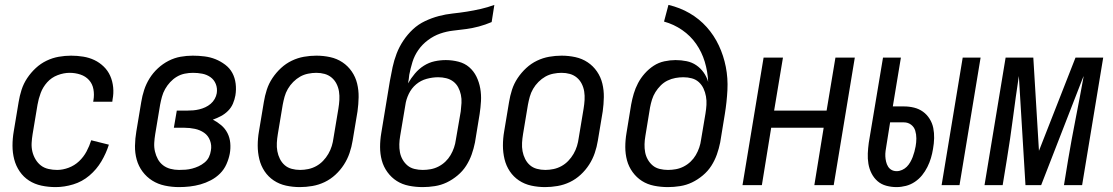

<svg xmlns="http://www.w3.org/2000/svg" viewBox="-20 -755 4540 783"><path d="M207 8Q177 8 149 2Q121 -4 98.5 -18.5Q76 -33 60.5 -55.5Q45 -78 38 -105Q31 -132 31 -161Q31 -190 36 -219L56 -339Q60 -364 68 -389Q76 -414 91 -436.5Q106 -459 126 -477.5Q146 -496 170 -507.5Q194 -519 219.5 -523.5Q245 -528 270 -528Q295 -528 319.5 -524Q344 -520 365 -510Q386 -500 403 -483.5Q420 -467 429.5 -445.5Q439 -424 441.5 -399Q444 -374 439 -349L438 -340H360L361 -346Q365 -369 361 -391Q357 -413 343 -428.5Q329 -444 308 -451Q287 -458 264 -458Q240 -458 215 -448.5Q190 -439 172.5 -419.5Q155 -400 146 -376Q137 -352 133 -328L113 -208Q110 -190 109 -172Q108 -154 112 -137Q116 -120 125 -105Q134 -90 147 -80Q160 -70 177.5 -66Q195 -62 213 -62Q236 -62 260 -71Q284 -80 302.5 -97.5Q321 -115 333 -137.5Q345 -160 352 -183L424 -165Q413 -130 393.5 -97Q374 -64 344.5 -39Q315 -14 278.5 -3Q242 8 207 8Z M710 8Q681 8 652.5 2Q624 -4 601 -18.5Q578 -33 561.5 -55Q545 -77 537.5 -104Q530 -131 530.5 -160.5Q531 -190 536 -219L556 -339Q560 -364 568 -388.5Q576 -413 590 -435.5Q604 -458 624 -476.5Q644 -495 667.5 -507Q691 -519 716 -523.5Q741 -528 766 -528Q790 -528 814 -525Q838 -522 859 -513.5Q880 -505 898.5 -491Q917 -477 927.5 -457.5Q938 -438 941 -414Q944 -390 940 -366Q937 -349 930 -332.5Q923 -316 910 -303Q897 -290 881 -281.5Q865 -273 848 -267Q866 -258 882 -244.5Q898 -231 907.5 -212.5Q917 -194 919 -172Q921 -150 917 -128Q913 -107 903.5 -85.5Q894 -64 877.5 -47.5Q861 -31 840 -20Q819 -9 797.5 -3Q776 3 754 5.5Q732 8 710 8ZM710 -62Q724 -62 737 -63Q750 -64 763.5 -67.5Q777 -71 790 -77Q803 -83 814.5 -92.5Q826 -102 832 -114.5Q838 -127 840 -141Q844 -162 836.5 -182Q829 -202 812.5 -213.5Q796 -225 775 -229.5Q754 -234 732 -234H689L701 -304H744Q756 -304 768 -305Q780 -306 792.5 -309Q805 -312 817 -317.5Q829 -323 839 -331.5Q849 -340 855.5 -351.5Q862 -363 864 -375Q867 -395 860 -412.5Q853 -430 838 -440.5Q823 -451 804.5 -454.5Q786 -458 767 -458Q750 -458 733 -454.5Q716 -451 701 -442Q686 -433 674 -420Q662 -407 653.5 -392Q645 -377 640.5 -360.5Q636 -344 633 -328L613 -208Q610 -190 609 -172Q608 -154 612 -137Q616 -120 624 -105.5Q632 -91 645 -81Q658 -71 675 -66.5Q692 -62 710 -62Z M1203 8Q1174 8 1146.5 2Q1119 -4 1096.5 -19Q1074 -34 1059 -56.5Q1044 -79 1037.5 -106Q1031 -133 1031 -161.5Q1031 -190 1036 -219L1056 -339Q1060 -364 1068 -389Q1076 -414 1091 -436.5Q1106 -459 1126 -477.5Q1146 -496 1170 -507.5Q1194 -519 1219.5 -523.5Q1245 -528 1270 -528Q1299 -528 1326.5 -522Q1354 -516 1376.5 -501Q1399 -486 1414.5 -463.5Q1430 -441 1436.5 -414Q1443 -387 1442.5 -358.5Q1442 -330 1438 -301L1418 -181Q1414 -156 1405.5 -131Q1397 -106 1382.5 -83.5Q1368 -61 1348 -42.5Q1328 -24 1304 -12.5Q1280 -1 1254 3.5Q1228 8 1203 8ZM1204 -62Q1220 -62 1237 -65.5Q1254 -69 1269.5 -77.5Q1285 -86 1297.5 -99Q1310 -112 1319 -127.5Q1328 -143 1333 -159.5Q1338 -176 1340 -192L1360 -312Q1363 -330 1364 -347.5Q1365 -365 1362.5 -381.5Q1360 -398 1352.5 -413Q1345 -428 1332.5 -438.5Q1320 -449 1304 -453.5Q1288 -458 1270 -458Q1254 -458 1236.5 -454.5Q1219 -451 1204 -442.5Q1189 -434 1176 -421Q1163 -408 1154 -392.5Q1145 -377 1140.5 -360.5Q1136 -344 1133 -328L1113 -208Q1110 -190 1109 -172.5Q1108 -155 1111 -138.5Q1114 -122 1121.5 -107Q1129 -92 1141 -81.5Q1153 -71 1169.5 -66.5Q1186 -62 1204 -62Z M1704 8Q1675 8 1647.5 2.5Q1620 -3 1598 -17Q1576 -31 1560 -53Q1544 -75 1537 -101Q1530 -127 1530 -155.5Q1530 -184 1535 -213L1570 -425Q1575 -453 1581 -481Q1587 -509 1597.5 -536.5Q1608 -564 1625 -589.5Q1642 -615 1664 -635.5Q1686 -656 1713.5 -669Q1741 -682 1769.5 -689.5Q1798 -697 1826.5 -700Q1855 -703 1883.5 -707.5Q1912 -712 1940.5 -718.5Q1969 -725 1996 -735L1985 -665Q1959 -654 1933 -647Q1907 -640 1880.5 -636.5Q1854 -633 1827.5 -630Q1801 -627 1775 -618Q1749 -609 1725.5 -591.5Q1702 -574 1686 -551Q1670 -528 1662 -502Q1654 -476 1649 -450Q1648 -441 1647 -432.5Q1646 -424 1644 -415Q1656 -436 1672 -455Q1688 -474 1708.5 -487Q1729 -500 1752 -505Q1775 -510 1798 -510Q1824 -510 1849.5 -503.5Q1875 -497 1893.5 -481Q1912 -465 1923 -442.5Q1934 -420 1938.5 -394.5Q1943 -369 1941.5 -342.5Q1940 -316 1936 -290L1917 -174Q1912 -149 1903.5 -125Q1895 -101 1881 -79Q1867 -57 1846 -39.5Q1825 -22 1802 -11Q1779 0 1753.5 4Q1728 8 1704 8ZM1704 -62Q1720 -62 1736.5 -65Q1753 -68 1768.5 -76Q1784 -84 1796.5 -96Q1809 -108 1817.5 -122.5Q1826 -137 1831.5 -153Q1837 -169 1839 -185L1859 -301Q1861 -318 1862 -335Q1863 -352 1859.5 -368.5Q1856 -385 1848.5 -399Q1841 -413 1828.5 -422.5Q1816 -432 1800 -436Q1784 -440 1767 -440Q1744 -440 1720 -433.5Q1696 -427 1677 -411Q1658 -395 1647 -372Q1636 -349 1633 -326L1612 -201Q1609 -184 1608.5 -167Q1608 -150 1611 -134Q1614 -118 1622 -104Q1630 -90 1642 -80Q1654 -70 1670.5 -66Q1687 -62 1704 -62Z M2203 8Q2174 8 2146.5 2Q2119 -4 2096.5 -19Q2074 -34 2059 -56.5Q2044 -79 2037.5 -106Q2031 -133 2031 -161.5Q2031 -190 2036 -219L2056 -339Q2060 -364 2068 -389Q2076 -414 2091 -436.5Q2106 -459 2126 -477.5Q2146 -496 2170 -507.5Q2194 -519 2219.5 -523.5Q2245 -528 2270 -528Q2299 -528 2326.5 -522Q2354 -516 2376.5 -501Q2399 -486 2414.5 -463.5Q2430 -441 2436.5 -414Q2443 -387 2442.5 -358.5Q2442 -330 2438 -301L2418 -181Q2414 -156 2405.5 -131Q2397 -106 2382.5 -83.5Q2368 -61 2348 -42.5Q2328 -24 2304 -12.5Q2280 -1 2254 3.5Q2228 8 2203 8ZM2204 -62Q2220 -62 2237 -65.5Q2254 -69 2269.5 -77.5Q2285 -86 2297.5 -99Q2310 -112 2319 -127.5Q2328 -143 2333 -159.5Q2338 -176 2340 -192L2360 -312Q2363 -330 2364 -347.5Q2365 -365 2362.5 -381.5Q2360 -398 2352.5 -413Q2345 -428 2332.5 -438.5Q2320 -449 2304 -453.5Q2288 -458 2270 -458Q2254 -458 2236.5 -454.5Q2219 -451 2204 -442.5Q2189 -434 2176 -421Q2163 -408 2154 -392.5Q2145 -377 2140.5 -360.5Q2136 -344 2133 -328L2113 -208Q2110 -190 2109 -172.5Q2108 -155 2111 -138.5Q2114 -122 2121.5 -107Q2129 -92 2141 -81.5Q2153 -71 2169.5 -66.5Q2186 -62 2204 -62Z M2704 8Q2675 8 2647.5 2.5Q2620 -3 2598 -17Q2576 -31 2560 -53Q2544 -75 2537 -101Q2530 -127 2530 -155.5Q2530 -184 2535 -213L2554 -329Q2558 -351 2564.5 -373Q2571 -395 2582 -416Q2593 -437 2609.5 -455.5Q2626 -474 2646 -487Q2666 -500 2689.5 -505Q2713 -510 2735 -510Q2758 -510 2780 -505.5Q2802 -501 2819.5 -489Q2837 -477 2849.5 -459.5Q2862 -442 2868 -421Q2866 -464 2854 -503.5Q2842 -543 2819 -576Q2796 -609 2762 -632.5Q2728 -656 2688 -667L2706 -735Q2753 -724 2792.5 -701Q2832 -678 2862 -644.5Q2892 -611 2911.5 -569.5Q2931 -528 2940 -482Q2949 -436 2946.5 -387.5Q2944 -339 2936 -290L2917 -174Q2912 -149 2903.5 -125Q2895 -101 2881 -79Q2867 -57 2846 -39.5Q2825 -22 2802 -11Q2779 0 2753.5 4Q2728 8 2704 8ZM2704 -62Q2720 -62 2736.5 -65Q2753 -68 2768.5 -76Q2784 -84 2796.5 -96Q2809 -108 2817.5 -122.5Q2826 -137 2831.5 -153Q2837 -169 2839 -185L2857 -292Q2860 -310 2861 -327.5Q2862 -345 2859 -362Q2856 -379 2849 -394Q2842 -409 2830 -420Q2818 -431 2801.5 -435.5Q2785 -440 2767 -440Q2751 -440 2734.5 -437Q2718 -434 2702.5 -426.5Q2687 -419 2674.5 -406.5Q2662 -394 2653 -379.5Q2644 -365 2639 -349Q2634 -333 2631 -317L2612 -201Q2609 -184 2608.5 -167Q2608 -150 2611 -134Q2614 -118 2622 -104Q2630 -90 2642 -80Q2654 -70 2670.5 -66Q2687 -62 2704 -62Z M3008 0 3094 -520H3173L3137 -304H3351L3387 -520H3466L3380 0H3301L3339 -234H3125L3087 0Z M3820 0 3906 -520H3979L3893 0ZM3636 8Q3615 8 3594.5 2.5Q3574 -3 3559 -16Q3544 -29 3534.5 -47.5Q3525 -66 3521.5 -87Q3518 -108 3519 -129.5Q3520 -151 3523 -173L3581 -520H3654L3621 -321H3667Q3688 -321 3708 -316Q3728 -311 3744 -299.5Q3760 -288 3771 -270.5Q3782 -253 3786 -233Q3790 -213 3789.5 -191.5Q3789 -170 3785 -148Q3782 -129 3776.5 -110.5Q3771 -92 3762 -74Q3753 -56 3740.5 -40.5Q3728 -25 3711 -13.5Q3694 -2 3674.5 3Q3655 8 3636 8ZM3637 -57Q3648 -57 3659 -62Q3670 -67 3678 -75Q3686 -83 3692 -93.5Q3698 -104 3702 -114.5Q3706 -125 3709 -136Q3712 -147 3714 -158Q3717 -174 3717 -190.5Q3717 -207 3712.5 -222Q3708 -237 3695.5 -246.5Q3683 -256 3666 -256H3610L3595 -162Q3593 -151 3591.5 -139.5Q3590 -128 3590.5 -117.5Q3591 -107 3593.5 -96Q3596 -85 3601.5 -76Q3607 -67 3616 -62Q3625 -57 3637 -57Z M3995 0 4081 -520H4194L4217 -140L4366 -520H4479L4393 0H4319L4336 -104Q4350 -187 4366.5 -270.5Q4383 -354 4398 -437L4399 -445L4226 0H4162L4135 -445Q4122 -359 4111 -274Q4100 -189 4086 -104L4069 0Z"/></svg>

Font: Iosevka
Style: Italic
Weight: 400
Italic angle: -9°
Monospace: yes
Designer: Belleve Invis
Foundry: Belleve Invis
Version: Version 32.5.0; ttfautohint (v1.8.4)